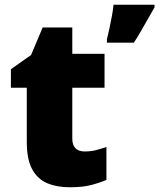

<svg xmlns="http://www.w3.org/2000/svg" viewBox="-20 -780 672 810"><path d="M274 10Q220 10 179.5 -7Q139 -24 116 -65.5Q93 -107 93 -182V-410H26V-488L111 -548L160 -664H285V-553H421V-410H285V-195Q285 -168 298.5 -154.5Q312 -141 337 -141Q363 -141 384.5 -146.5Q406 -152 429 -160V-21Q398 -8 363 1Q328 10 274 10ZM632 -749Q618 -725 605 -702Q592 -679 578 -654.5Q564 -630 545 -600H431V-614Q436 -634 441.5 -659.5Q447 -685 452 -712Q457 -739 459 -760H632Z"/></svg>

Font: Noto Sans Symbols Black
Style: Regular
Weight: 900
Version: Version 2.002